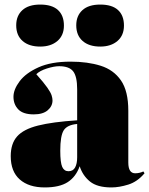

<svg xmlns="http://www.w3.org/2000/svg" viewBox="-20 -807 653 841"><path d="M176 14Q106 14 66.5 -21Q27 -56 27 -123Q27 -178 55 -209.5Q83 -241 146.5 -257Q210 -273 318 -280V-416Q318 -472 300.5 -494.5Q283 -517 239 -517Q217 -517 185.5 -507Q154 -497 139 -482Q172 -445 187 -423.5Q202 -402 206 -389.5Q210 -377 210 -367Q210 -342 189 -324Q168 -306 128 -306Q81 -306 60 -328Q39 -350 39 -383Q39 -415 66 -451Q93 -487 148.5 -512Q204 -537 289 -537Q364 -537 421 -519Q478 -501 510 -454.5Q542 -408 542 -322V-95Q542 -48 572 -48Q591 -48 608 -56L613 -48Q582 -11 542 1.5Q502 14 468 14Q406 14 374 -12Q342 -38 329 -79Q313 -33 277 -9.5Q241 14 176 14ZM280 -57Q300 -57 309 -73.5Q318 -90 318 -118V-264Q274 -260 259 -236Q244 -212 244 -147Q244 -95 252.5 -76Q261 -57 280 -57ZM419 -603Q370 -603 342 -627.5Q314 -652 314 -696Q314 -738 341 -762.5Q368 -787 419 -787Q471 -787 497 -763Q523 -739 523 -695Q523 -652 494.5 -627.5Q466 -603 419 -603ZM156 -603Q107 -603 79 -627.5Q51 -652 51 -696Q51 -738 78 -762.5Q105 -787 156 -787Q208 -787 234 -763Q260 -739 260 -695Q260 -652 231.5 -627.5Q203 -603 156 -603Z"/></svg>

Font: Display Black
Style: Regular
Weight: 900
Designer: Latin by Veronika Burian and Jose Scaglione. Greek by Irene Vlachou. Cyrillic by Vera Evstafieva.
Foundry: TypeTogether
Version: Version 3.002